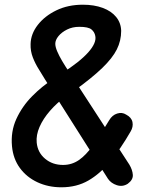

<svg xmlns="http://www.w3.org/2000/svg" viewBox="-20 -791 658 816"><path d="M241 5Q185 5 139 -16.5Q93 -38 64.5 -77Q36 -116 31 -169Q25 -232 49.5 -285.5Q74 -339 116.5 -382Q159 -425 205 -454L242 -479Q319 -528 355 -568.5Q391 -609 385 -638Q382 -655 368.5 -666Q355 -677 317 -677Q288 -677 265 -665.5Q242 -654 228.5 -637.5Q215 -621 215 -605Q215 -592 223 -573Q231 -554 244 -532Q257 -510 272 -487.5Q287 -465 300 -445L530 -91Q543 -69 544.5 -48Q546 -27 523 -10Q501 4 476.5 -4Q452 -12 439 -31L171 -454Q160 -473 145 -496.5Q130 -520 119.5 -547Q109 -574 110 -604Q111 -647 140.5 -685Q170 -723 219.5 -747Q269 -771 332 -771Q380 -771 416.5 -757.5Q453 -744 473.5 -719Q494 -694 495 -660Q495 -618 476.5 -581Q458 -544 414.5 -502Q371 -460 295 -405L263 -384Q222 -354 192.5 -320Q163 -286 148 -251.5Q133 -217 136 -185Q140 -143 171.5 -116.5Q203 -90 248 -90Q285 -90 315 -110.5Q345 -131 375.5 -173.5Q406 -216 444 -280Q457 -302 478 -308.5Q499 -315 516 -304Q539 -292 543 -272Q547 -252 535 -232Q493 -159 449.5 -106Q406 -53 356 -24Q306 5 241 5Z"/></svg>

Font: Edu NSW ACT Foundation SemiBold
Style: Regular
Weight: 600
Version: Version 1.003